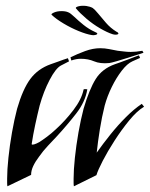

<svg xmlns="http://www.w3.org/2000/svg" viewBox="-20 -643 525 673"><path d="M302 -520Q283 -523 256 -534Q229 -545 203 -560.5Q177 -576 161 -591Q158 -594 169 -599Q180 -604 196 -604Q210 -604 219 -600Q227 -597 240.5 -584Q254 -571 272.5 -556Q291 -541 313 -531Q321 -528 321 -525Q321 -522 314.5 -520.5Q308 -519 302 -520ZM375 -523Q356 -529 331 -543.5Q306 -558 283 -577.5Q260 -597 246 -614Q244 -618 255.5 -621Q267 -624 283 -622Q296 -620 305 -615Q312 -610 324 -595.5Q336 -581 351.5 -563Q367 -545 388 -532Q395 -529 395 -525Q394 -522 387.5 -521.5Q381 -521 375 -523ZM363 -422Q331 -419 310 -428Q289 -437 263 -437Q248 -437 230 -431L227 -442Q251 -454 278.5 -464Q306 -474 331 -474Q347 -474 362 -471Q377 -468 393 -465Q404 -464 415 -462.5Q426 -461 438 -461Q447 -461 457.5 -462Q468 -463 479 -465L483 -458Q483 -458 467.5 -453Q452 -448 430 -441Q408 -434 389 -428.5Q370 -423 363 -422ZM239 10Q238 5 238 -2Q238 -9 238 -17Q238 -47 242.5 -90Q247 -133 255 -178.5Q263 -224 273 -262Q293 -330 315.5 -366Q338 -402 383 -418Q388 -420 401.5 -424.5Q415 -429 430 -435Q445 -441 456 -445Q467 -449 467 -449L471 -440L444 -428Q426 -420 407 -395.5Q388 -371 372 -338.5Q356 -306 347 -273Q337 -233 330 -189.5Q323 -146 319 -108Q341 -139 367 -171.5Q393 -204 421.5 -232.5Q450 -261 477 -279L485 -269Q460 -254 433 -221Q406 -188 381.5 -150Q357 -112 340 -79Q323 -46 318 -29ZM6 10Q5 5 5 -2Q5 -9 5 -17Q5 -47 9.5 -90Q14 -133 22 -178.5Q30 -224 40 -262Q60 -331 86.5 -366.5Q113 -402 158 -418Q168 -421 185 -427.5Q202 -434 218 -439L222 -428L193 -413Q175 -403 154 -363Q133 -323 119 -273Q111 -241 103.5 -206Q96 -171 91 -138Q91 -136 94 -136Q99 -136 108 -140Q117 -144 118 -145Q129 -152 144.5 -163.5Q160 -175 176 -190Q209 -220 237.5 -257.5Q266 -295 273 -329Q273 -331 279.5 -330.5Q286 -330 286 -330Q279 -286 247 -245Q215 -204 180 -166Q164 -149 147.5 -131.5Q131 -114 117 -94Q104 -77 96.5 -61Q89 -45 89 -30ZM302 -520Q283 -523 256 -534Q229 -545 203 -560.5Q177 -576 161 -591Q158 -594 169 -599Q180 -604 196 -604Q210 -604 219 -600Q227 -597 240.5 -584Q254 -571 272.5 -556Q291 -541 313 -531Q321 -528 321 -525Q321 -522 314.5 -520.5Q308 -519 302 -520Z"/></svg>

Font: Kings
Style: Regular
Weight: 400
Designer: Robert E. Leuschke
Foundry: Robert E. Leuschke
Version: Version 1.010; ttfautohint (v1.8.3)